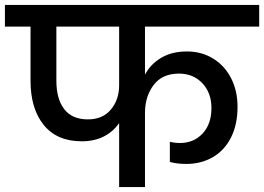

<svg xmlns="http://www.w3.org/2000/svg" viewBox="-44 -760 1073 780"><path d="M545 -652V-457Q568 -500 611.5 -525.5Q655 -551 715 -551Q775 -551 822 -522Q869 -493 895 -442Q921 -391 921 -326Q921 -254 894.5 -201.5Q868 -149 820.5 -121.5Q773 -94 713 -94Q676 -94 646 -102V-184Q666 -179 687 -179Q743 -179 779 -217.5Q815 -256 815 -321Q815 -383 778 -422Q741 -461 683 -461Q615 -461 580 -414.5Q545 -368 545 -301V0H440V-260Q416 -225 377.5 -205.5Q339 -186 288 -186Q187 -186 133.5 -252.5Q80 -319 80 -432V-652H-24V-740H1009V-652ZM440 -652H185V-432Q185 -358 217 -316.5Q249 -275 313 -275Q373 -275 406.5 -315Q440 -355 440 -414Z"/></svg>

Font: A Bank Premium Med
Style: Regular
Weight: 500
Designer: Ninad Kale (Devanagari), Jonny Pinhorn (Latin), Htun Naung (Myanmar)
Foundry: Indian Type Foundry
Version: 4.004